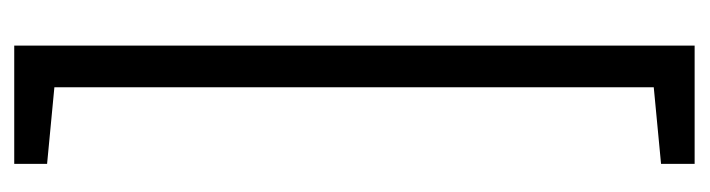

<svg xmlns="http://www.w3.org/2000/svg" viewBox="-374 -484 972 263"><g transform="rotate(90 111.5 -352.0)"><path d="M99 -762 204 -772V-818H42V114H204V69L99 59Z"/></g></svg>

Font: Advent Pro
Style: Regular
Weight: 400
Designer: VivaRado, Andreas Kalpakidis
Foundry: VivaRado, Andreas Kalpakidis
Version: Version 3.000